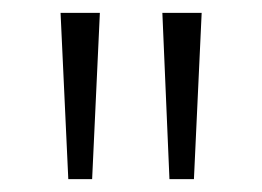

<svg xmlns="http://www.w3.org/2000/svg" viewBox="-20 -813 407 298"><path d="M86 -535 74 -793H135L123 -535ZM243 -535 232 -793H293L281 -535Z"/></svg>

Font: Noto Sans Kannada SemiCondensed Light
Style: Regular
Weight: 300
Width: 4
Designer: Jelle Bosma - Monotype Design Team
Foundry: Monotype Imaging Inc.
Version: Version 2.005; ttfautohint (v1.8.4.7-5d5b)